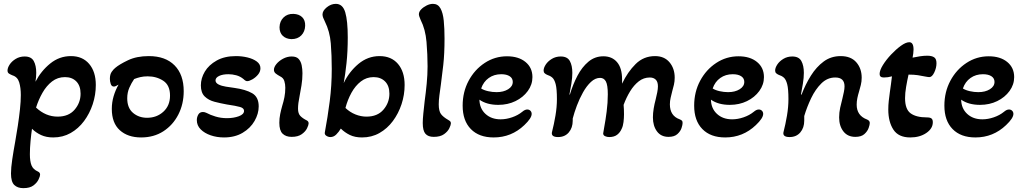

<svg xmlns="http://www.w3.org/2000/svg" viewBox="-20 -700 5320 996"><path d="M101 276Q71 276 54 259.5Q37 243 37 200Q37 171 43.5 127Q50 83 59 34Q66 -5 72.5 -48Q79 -91 83.5 -132.5Q88 -174 88 -207Q88 -245 79.5 -273Q71 -301 45 -309Q35 -313 27 -318Q19 -323 19 -334Q19 -348 30 -365Q41 -382 61.5 -394.5Q82 -407 108 -407Q142 -407 155 -383.5Q168 -360 168 -322Q168 -311 167 -299.5Q166 -288 164 -276Q193 -332 240.5 -370.5Q288 -409 348 -409Q408 -409 442.5 -368.5Q477 -328 477 -259Q477 -208 461 -159.5Q445 -111 416 -72Q387 -33 346.5 -10Q306 13 256 13Q220 13 193 0.5Q166 -12 146 -32Q142 -6 138.5 31Q135 68 135 100Q135 137 143.5 158Q152 179 177 190Q188 195 188 206Q188 214 180 231Q172 248 153.5 262Q135 276 101 276ZM279 -95Q336 -95 367 -131Q398 -167 398 -214Q398 -255 376 -277.5Q354 -300 317 -300Q279 -300 250 -277.5Q221 -255 200.5 -219Q180 -183 167 -142Q217 -95 279 -95Z M712 13Q643 13 601.5 -24.5Q560 -62 560 -135Q560 -169 569.5 -201Q579 -233 595 -261Q579 -251 571 -251Q559 -251 554.5 -264.5Q550 -278 550 -291Q550 -314 559.5 -327.5Q569 -341 578 -348Q599 -366 644 -387.5Q689 -409 752 -409Q838 -409 885.5 -361Q933 -313 933 -227Q933 -160 905 -105.5Q877 -51 827.5 -19Q778 13 712 13ZM743 -89Q793 -89 827.5 -120.5Q862 -152 862 -204Q862 -258 827 -281Q792 -304 746 -304Q725 -304 708 -300Q691 -296 676 -290Q662 -270 651 -245Q640 -220 640 -190Q640 -140 670 -114.5Q700 -89 743 -89Z M1142 13Q1105 13 1073 2Q1041 -9 1021 -29Q1001 -49 1001 -77Q1001 -92 1008.5 -105.5Q1016 -119 1033 -119Q1042 -119 1052 -114Q1070 -104 1098 -95.5Q1126 -87 1157 -87Q1192 -87 1219 -97Q1246 -107 1246 -125Q1246 -139 1225.5 -145Q1205 -151 1157 -158Q1124 -164 1093 -172Q1062 -180 1042 -199.5Q1022 -219 1022 -257Q1022 -294 1042.5 -328.5Q1063 -363 1104 -386Q1145 -409 1204 -409Q1235 -409 1264 -402Q1293 -395 1312 -381Q1331 -367 1331 -346Q1331 -328 1318.5 -313Q1306 -298 1289.5 -288.5Q1273 -279 1262 -279Q1254 -279 1243 -290Q1226 -304 1205.5 -309.5Q1185 -315 1165 -315Q1135 -315 1116.5 -306Q1098 -297 1098 -283Q1098 -270 1113.5 -262Q1129 -254 1152 -250.5Q1175 -247 1196 -244Q1254 -236 1288 -216.5Q1322 -197 1322 -148Q1322 -110 1300.5 -72.5Q1279 -35 1238.5 -11Q1198 13 1142 13Z M1492 -497Q1464 -498 1447 -514Q1430 -530 1430 -559Q1431 -590 1451 -609.5Q1471 -629 1502 -628Q1531 -627 1547.5 -611Q1564 -595 1563 -566Q1562 -536 1543 -516.5Q1524 -497 1492 -497ZM1493 10Q1463 10 1446 -6.5Q1429 -23 1429 -63Q1429 -86 1433.5 -108Q1438 -130 1444 -151Q1451 -173 1455.5 -196Q1460 -219 1460 -245Q1460 -263 1455 -279.5Q1450 -296 1433 -304Q1420 -311 1410.5 -318.5Q1401 -326 1401 -338Q1401 -352 1414 -368Q1427 -384 1448.5 -395.5Q1470 -407 1493 -407Q1518 -407 1529.5 -394Q1541 -381 1545 -361Q1549 -341 1549 -320Q1549 -288 1544 -257.5Q1539 -227 1534 -201Q1530 -182 1528 -166Q1526 -150 1526 -136Q1526 -111 1538 -98.5Q1550 -86 1572 -75Q1581 -70 1581 -60Q1581 -52 1573 -35Q1565 -18 1545.5 -4Q1526 10 1493 10Z M1858 13Q1821 13 1794.5 0Q1768 -13 1748 -33Q1738 -16 1724.5 -2.5Q1711 11 1694 11Q1683 11 1673 4.5Q1663 -2 1665 -13Q1680 -93 1690.5 -175Q1701 -257 1701 -342Q1701 -413 1696 -475Q1691 -537 1665 -589Q1660 -599 1656.5 -608Q1653 -617 1653 -625Q1653 -644 1675 -662Q1697 -680 1722 -680Q1758 -680 1771 -636Q1784 -592 1784 -506Q1784 -433 1777.5 -372.5Q1771 -312 1763 -269Q1791 -328 1839.5 -368.5Q1888 -409 1949 -409Q2010 -409 2044.5 -368.5Q2079 -328 2079 -259Q2079 -208 2063 -159.5Q2047 -111 2018 -72Q1989 -33 1948.5 -10Q1908 13 1858 13ZM1881 -95Q1938 -95 1969 -131Q2000 -167 2000 -214Q2000 -255 1977.5 -277.5Q1955 -300 1918 -300Q1881 -300 1852 -277.5Q1823 -255 1803 -218.5Q1783 -182 1772 -140Q1795 -118 1823.5 -106.5Q1852 -95 1881 -95Z M2230 10Q2201 10 2187 -6Q2173 -22 2173 -62Q2173 -81 2176 -111Q2179 -141 2183 -176Q2189 -219 2193.5 -266Q2198 -313 2198 -356Q2198 -417 2192.5 -482.5Q2187 -548 2162 -597Q2153 -617 2153 -626Q2153 -639 2164.5 -651Q2176 -663 2193 -671.5Q2210 -680 2226 -680Q2252 -680 2265 -656.5Q2278 -633 2282 -592.5Q2286 -552 2286 -500Q2286 -421 2279.5 -363Q2273 -305 2267 -261Q2263 -232 2259.5 -206Q2256 -180 2256 -159Q2256 -124 2267.5 -108.5Q2279 -93 2305 -78Q2312 -74 2315.5 -70.5Q2319 -67 2319 -60Q2319 -52 2311 -35Q2303 -18 2283.5 -4Q2264 10 2230 10Z M2541 13Q2465 13 2422.5 -30.5Q2380 -74 2380 -152Q2380 -223 2411 -281Q2442 -339 2494.5 -373.5Q2547 -408 2610 -408Q2670 -408 2706 -378.5Q2742 -349 2742 -300Q2742 -261 2718 -228Q2694 -195 2654 -175.5Q2614 -156 2565 -156Q2505 -156 2467 -183Q2468 -137 2498.5 -109Q2529 -81 2577 -81Q2606 -81 2636.5 -91.5Q2667 -102 2689 -120Q2703 -132 2715 -132Q2725 -132 2731.5 -125.5Q2738 -119 2738 -109Q2738 -87 2700 -51Q2633 13 2541 13ZM2556 -222Q2592 -222 2616 -237Q2640 -252 2640 -275Q2640 -294 2624 -304.5Q2608 -315 2580 -315Q2543 -315 2515.5 -295.5Q2488 -276 2476 -241Q2490 -232 2512 -227Q2534 -222 2556 -222Z M2875 11Q2839 11 2843 -13Q2854 -56 2861.5 -100.5Q2869 -145 2869 -186Q2869 -239 2862.5 -263.5Q2856 -288 2845 -297.5Q2834 -307 2818 -312Q2811 -315 2805.5 -320Q2800 -325 2800 -334Q2800 -348 2811 -365Q2822 -382 2842.5 -394.5Q2863 -407 2889 -407Q2923 -407 2936 -383.5Q2949 -360 2949 -322Q2949 -297 2944 -266Q2939 -235 2934 -210L2936 -209Q2952 -262 2975.5 -307Q2999 -352 3032.5 -380Q3066 -408 3110 -408Q3155 -408 3181 -377.5Q3207 -347 3207 -288V-266Q3236 -327 3277.5 -368Q3319 -409 3378 -409Q3426 -409 3453 -377Q3480 -345 3480 -297Q3480 -278 3476 -260.5Q3472 -243 3467 -226Q3463 -210 3459 -193Q3455 -176 3455 -159Q3455 -99 3506 -81Q3513 -78 3517 -74.5Q3521 -71 3521 -62Q3521 -53 3515.5 -36Q3510 -19 3494 -4.5Q3478 10 3448 10Q3409 10 3388 -18.5Q3367 -47 3367 -91Q3367 -113 3371 -137Q3375 -161 3381 -183Q3386 -203 3389.5 -221Q3393 -239 3393 -252Q3393 -276 3381.5 -287Q3370 -298 3351 -298Q3319 -298 3293.5 -278Q3268 -258 3248.5 -226Q3229 -194 3215 -156Q3216 -147 3216.5 -132.5Q3217 -118 3217 -107Q3217 -88 3214.5 -67Q3212 -46 3205 -32Q3197 -13 3181.5 -1Q3166 11 3140 11Q3129 11 3119 6.5Q3109 2 3109 -8Q3109 -12 3115 -43.5Q3121 -75 3127 -121Q3133 -167 3133 -211Q3133 -259 3123 -277.5Q3113 -296 3093 -296Q3068 -296 3045.5 -275Q3023 -254 3004.5 -221Q2986 -188 2972.5 -152Q2959 -116 2951 -85V-74Q2951 -37 2930.5 -13Q2910 11 2875 11Z M3742 13Q3666 13 3623.5 -30.5Q3581 -74 3581 -152Q3581 -223 3612 -281Q3643 -339 3695.5 -373.5Q3748 -408 3811 -408Q3871 -408 3907 -378.5Q3943 -349 3943 -300Q3943 -261 3919 -228Q3895 -195 3855 -175.5Q3815 -156 3766 -156Q3706 -156 3668 -183Q3669 -137 3699.5 -109Q3730 -81 3778 -81Q3807 -81 3837.5 -91.5Q3868 -102 3890 -120Q3904 -132 3916 -132Q3926 -132 3932.5 -125.5Q3939 -119 3939 -109Q3939 -87 3901 -51Q3834 13 3742 13ZM3757 -222Q3793 -222 3817 -237Q3841 -252 3841 -275Q3841 -294 3825 -304.5Q3809 -315 3781 -315Q3744 -315 3716.5 -295.5Q3689 -276 3677 -241Q3691 -232 3713 -227Q3735 -222 3757 -222Z M4076 11Q4040 11 4044 -13Q4055 -56 4062.5 -100.5Q4070 -145 4070 -186Q4070 -239 4063.5 -263.5Q4057 -288 4046 -297.5Q4035 -307 4019 -312Q4012 -315 4006.5 -320Q4001 -325 4001 -334Q4001 -348 4012 -365Q4023 -382 4043.5 -394.5Q4064 -407 4090 -407Q4124 -407 4137 -383.5Q4150 -360 4150 -322Q4150 -297 4145 -266Q4140 -235 4135 -210L4138 -209Q4158 -262 4186.5 -307.5Q4215 -353 4253 -381Q4291 -409 4341 -409Q4394 -409 4422 -377Q4450 -345 4450 -297Q4450 -277 4445.5 -259Q4441 -241 4436 -224Q4431 -208 4427.5 -191Q4424 -174 4424 -157Q4424 -100 4478 -80Q4492 -74 4492 -62Q4492 -53 4486 -36Q4480 -19 4464 -4.5Q4448 10 4417 10Q4377 10 4355 -18.5Q4333 -47 4333 -91Q4333 -116 4338.5 -141.5Q4344 -167 4350 -189Q4354 -206 4357.5 -222.5Q4361 -239 4361 -252Q4361 -298 4313 -298Q4272 -298 4241 -267.5Q4210 -237 4188 -191Q4166 -145 4152 -98V-74Q4152 -37 4131.5 -13Q4111 11 4076 11Z M4702 13Q4641 13 4614.5 -27.5Q4588 -68 4588 -132Q4588 -155 4590.5 -177Q4593 -199 4596 -221Q4599 -243 4602 -264Q4605 -285 4607 -304Q4586 -298 4565 -298Q4543 -298 4543 -316Q4543 -335 4560 -362.5Q4577 -390 4602.5 -417Q4628 -444 4653.5 -462.5Q4679 -481 4697 -481Q4719 -481 4719 -443Q4719 -433 4717.5 -422.5Q4716 -412 4714 -401Q4733 -405 4752.5 -408Q4772 -411 4790 -411Q4813 -411 4825.5 -403Q4838 -395 4838 -372Q4838 -348 4826.5 -324Q4815 -300 4801 -300Q4798 -300 4791 -301Q4784 -302 4774 -304Q4761 -307 4741 -310Q4721 -313 4693 -313Q4686 -282 4680.5 -249.5Q4675 -217 4675 -191Q4675 -133 4704 -112Q4733 -91 4788 -91Q4805 -91 4812 -85.5Q4819 -80 4819 -66Q4819 -33 4785 -10Q4751 13 4702 13Z M5040 13Q4964 13 4921.5 -30.5Q4879 -74 4879 -152Q4879 -223 4910 -281Q4941 -339 4993.5 -373.5Q5046 -408 5109 -408Q5169 -408 5205 -378.5Q5241 -349 5241 -300Q5241 -261 5217 -228Q5193 -195 5153 -175.5Q5113 -156 5064 -156Q5004 -156 4966 -183Q4967 -137 4997.5 -109Q5028 -81 5076 -81Q5105 -81 5135.5 -91.5Q5166 -102 5188 -120Q5202 -132 5214 -132Q5224 -132 5230.5 -125.5Q5237 -119 5237 -109Q5237 -87 5199 -51Q5132 13 5040 13ZM5055 -222Q5091 -222 5115 -237Q5139 -252 5139 -275Q5139 -294 5123 -304.5Q5107 -315 5079 -315Q5042 -315 5014.5 -295.5Q4987 -276 4975 -241Q4989 -232 5011 -227Q5033 -222 5055 -222Z"/></svg>

Font: Akaya Telivigala
Style: Regular
Weight: 400
Designer: Vaishnavi Murthy Yerkadithaya, Juan Luis Blanco Aristondo
Version: Version 1.002; ttfautohint (v1.8.3)